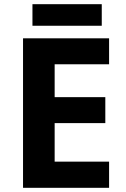

<svg xmlns="http://www.w3.org/2000/svg" viewBox="-20 -897 600 917"><path d="M501 0H90V-714H501V-590H241V-433H483V-309H241V-125H501ZM466 -877V-774H135V-877Z"/></svg>

Font: Noto Sans Nag Mundari
Style: Bold
Weight: 700
Version: Version 1.000